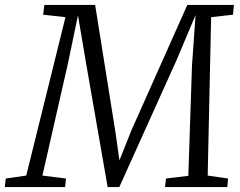

<svg xmlns="http://www.w3.org/2000/svg" viewBox="-52 -763 980 783"><path d="M-32.5 0 -28.5 -35 55 -47 215 -693 124 -703 129 -743H336L419 -222.5L435 -109L483.5 -230.5L712 -743H902L898 -703L809 -693L795 -47L878 -35L875 0H621L625 -35L716 -46L731 -496L745.5 -701.5L669 -520L434.5 0H387L298.5 -508L266 -700.5L225 -504L121 -47L217 -35L213.5 0Z"/></svg>

Font: Merriweather Light 18pt Light
Style: Italic
Weight: 300
Italic angle: -7.8°
Version: Version 2.101